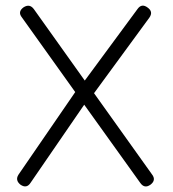

<svg xmlns="http://www.w3.org/2000/svg" viewBox="-20 -664 615 684"><path d="M89 -13Q75 9 53 -6Q33 -22 46 -42L248 -336L58 -602Q42 -622 64 -638Q86 -652 101 -631L282 -377L470 -632Q485 -653 506 -637Q527 -622 512 -601L315 -332L522 -42Q537 -22 516 -6Q495 9 480 -12L280 -291Z"/></svg>

Font: Jura
Style: Regular
Weight: 400
Designer: Daniel Johnson, Alexei Vanyashin
Foundry: Daniel Johnson
Version: Version 5.103